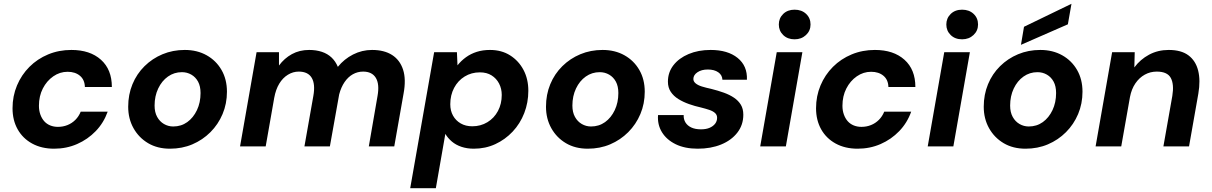

<svg xmlns="http://www.w3.org/2000/svg" viewBox="-20 -771 6382 1011"><path d="M265 12Q199 12 149.5 -15Q100 -42 73 -90Q46 -138 46 -201Q46 -265 69.5 -321Q93 -377 135 -419Q177 -461 233.5 -484.5Q290 -508 356 -508Q454 -508 511.5 -456.5Q569 -405 569 -313H427Q426 -351 401 -372Q376 -393 336 -393Q295 -393 260.5 -369Q226 -345 205.5 -305Q185 -265 185 -214Q185 -189 192.5 -168Q200 -147 213 -132.5Q226 -118 244.5 -110.5Q263 -103 285 -103Q312 -103 335.5 -112.5Q359 -122 377 -140Q395 -158 405 -183H547Q526 -124 484 -80.5Q442 -37 386 -12.5Q330 12 265 12Z M875 12Q809 12 760 -17Q711 -46 683 -96Q655 -146 655 -209Q655 -273 677.5 -327.5Q700 -382 741 -422.5Q782 -463 836 -485.5Q890 -508 953 -508Q1018 -508 1068 -480Q1118 -452 1146.5 -402.5Q1175 -353 1175 -288Q1175 -225 1152 -170.5Q1129 -116 1088 -75Q1047 -34 993 -11Q939 12 875 12ZM892 -105Q934 -105 966 -128Q998 -151 1017 -191Q1036 -231 1036 -281Q1036 -317 1023 -341Q1010 -365 987.5 -378Q965 -391 938 -391Q897 -391 864.5 -368Q832 -345 813 -305Q794 -265 794 -215Q794 -180 807.5 -155.5Q821 -131 843.5 -118Q866 -105 892 -105Z M1244 0 1331 -496H1449V-426Q1477 -464 1517 -486Q1557 -508 1608 -508Q1645 -508 1675 -498Q1705 -488 1726 -468Q1747 -448 1759 -419Q1792 -460 1839 -484Q1886 -508 1939 -508Q2003 -508 2044.5 -481.5Q2086 -455 2102.5 -404Q2119 -353 2105 -278L2056 0H1922L1968 -266Q1979 -328 1959 -361Q1939 -394 1892 -394Q1863 -394 1838 -380Q1813 -366 1794.5 -339Q1776 -312 1766 -274L1717 0H1583L1630 -266Q1641 -328 1621.5 -361Q1602 -394 1553 -394Q1523 -394 1496 -377.5Q1469 -361 1450.5 -330.5Q1432 -300 1424 -256L1379 0Z M2140 220 2266 -496H2386L2389 -427Q2408 -451 2433.5 -469.5Q2459 -488 2490.5 -498Q2522 -508 2560 -508Q2621 -508 2666 -479.5Q2711 -451 2736.5 -403Q2762 -355 2762 -293Q2762 -231 2740.5 -175.5Q2719 -120 2679.5 -78Q2640 -36 2588 -12Q2536 12 2475 12Q2439 12 2409.5 2Q2380 -8 2359 -26Q2338 -44 2325 -66L2275 220ZM2467 -106Q2511 -106 2546.5 -127.5Q2582 -149 2602 -186.5Q2622 -224 2622 -271Q2622 -304 2608 -331Q2594 -358 2568.5 -374Q2543 -390 2507 -390Q2462 -390 2426.5 -368Q2391 -346 2371 -308Q2351 -270 2351 -222Q2351 -188 2365.5 -162Q2380 -136 2406 -121Q2432 -106 2467 -106Z M3075 12Q3009 12 2960 -17Q2911 -46 2883 -96Q2855 -146 2855 -209Q2855 -273 2877.5 -327.5Q2900 -382 2941 -422.5Q2982 -463 3036 -485.5Q3090 -508 3153 -508Q3218 -508 3268 -480Q3318 -452 3346.5 -402.5Q3375 -353 3375 -288Q3375 -225 3352 -170.5Q3329 -116 3288 -75Q3247 -34 3193 -11Q3139 12 3075 12ZM3092 -105Q3134 -105 3166 -128Q3198 -151 3217 -191Q3236 -231 3236 -281Q3236 -317 3223 -341Q3210 -365 3187.5 -378Q3165 -391 3138 -391Q3097 -391 3064.5 -368Q3032 -345 3013 -305Q2994 -265 2994 -215Q2994 -180 3007.5 -155.5Q3021 -131 3043.5 -118Q3066 -105 3092 -105Z M3654 12Q3586 12 3538 -11.5Q3490 -35 3465.5 -75Q3441 -115 3445 -165H3580Q3579 -143 3589.5 -126Q3600 -109 3620.5 -99.5Q3641 -90 3671 -90Q3698 -90 3716.5 -98Q3735 -106 3745.5 -119.5Q3756 -133 3756 -151Q3756 -166 3745 -176Q3734 -186 3714.5 -192.5Q3695 -199 3671 -205Q3639 -212 3608 -223Q3577 -234 3552 -249.5Q3527 -265 3512 -287.5Q3497 -310 3497 -341Q3497 -390 3526 -427.5Q3555 -465 3606 -486.5Q3657 -508 3722 -508Q3812 -508 3864 -466Q3916 -424 3913 -351H3784Q3783 -376 3762 -390.5Q3741 -405 3707 -405Q3674 -405 3652.5 -390.5Q3631 -376 3631 -355Q3631 -342 3643 -332Q3655 -322 3676 -315.5Q3697 -309 3725 -303Q3761 -294 3791.5 -283Q3822 -272 3845 -256.5Q3868 -241 3881 -219.5Q3894 -198 3894 -167Q3894 -113 3862.5 -72.5Q3831 -32 3777 -10Q3723 12 3654 12Z M3983 0 4070 -496H4205L4118 0ZM4164 -564Q4127 -564 4104 -586.5Q4081 -609 4081 -642Q4081 -675 4104 -697.5Q4127 -720 4164 -720Q4201 -720 4224.5 -698Q4248 -676 4248 -642Q4248 -609 4224 -586.5Q4200 -564 4164 -564Z M4496 12Q4430 12 4380.5 -15Q4331 -42 4304 -90Q4277 -138 4277 -201Q4277 -265 4300.5 -321Q4324 -377 4366 -419Q4408 -461 4464.5 -484.5Q4521 -508 4587 -508Q4685 -508 4742.5 -456.5Q4800 -405 4800 -313H4658Q4657 -351 4632 -372Q4607 -393 4567 -393Q4526 -393 4491.5 -369Q4457 -345 4436.5 -305Q4416 -265 4416 -214Q4416 -189 4423.5 -168Q4431 -147 4444 -132.5Q4457 -118 4475.5 -110.5Q4494 -103 4516 -103Q4543 -103 4566.5 -112.5Q4590 -122 4608 -140Q4626 -158 4636 -183H4778Q4757 -124 4715 -80.5Q4673 -37 4617 -12.5Q4561 12 4496 12Z M4865 0 4952 -496H5087L5000 0ZM5046 -564Q5009 -564 4986 -586.5Q4963 -609 4963 -642Q4963 -675 4986 -697.5Q5009 -720 5046 -720Q5083 -720 5106.5 -698Q5130 -676 5130 -642Q5130 -609 5106 -586.5Q5082 -564 5046 -564Z M5380 12Q5314 12 5265 -17Q5216 -46 5188 -96Q5160 -146 5160 -209Q5160 -273 5182.5 -327.5Q5205 -382 5246 -422.5Q5287 -463 5341 -485.5Q5395 -508 5458 -508Q5523 -508 5573 -480Q5623 -452 5651.5 -402.5Q5680 -353 5680 -288Q5680 -225 5657 -170.5Q5634 -116 5593 -75Q5552 -34 5498 -11Q5444 12 5380 12ZM5397 -105Q5439 -105 5471 -128Q5503 -151 5522 -191Q5541 -231 5541 -281Q5541 -317 5528 -341Q5515 -365 5492.5 -378Q5470 -391 5443 -391Q5402 -391 5369.5 -368Q5337 -345 5318 -305Q5299 -265 5299 -215Q5299 -180 5312.5 -155.5Q5326 -131 5348.5 -118Q5371 -105 5397 -105ZM5356 -535 5372 -630 5622 -751 5603 -643Z M5749 0 5836 -496H5955L5953 -416Q5984 -458 6030.5 -483Q6077 -508 6134 -508Q6200 -508 6238 -479.5Q6276 -451 6289 -399.5Q6302 -348 6290 -278L6241 0H6106L6153 -266Q6163 -327 6145 -360.5Q6127 -394 6071 -394Q6037 -394 6008 -378Q5979 -362 5958.5 -332Q5938 -302 5930 -260L5884 0Z"/></svg>

Font: DM Sans 24pt
Style: Bold Italic
Weight: 700
Italic angle: -10°
Designer: Colophon Foundry, Jonny Pinhorn
Foundry: Colophon Foundry
Version: Version 4.004;gftools[0.9.30]